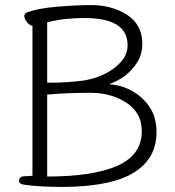

<svg xmlns="http://www.w3.org/2000/svg" viewBox="-20 -729 690 757"><path d="M108 -627Q96 -629 86 -642Q76 -655 76 -665Q76 -675 84 -679Q127 -696 204 -702.5Q281 -709 340 -709Q399 -709 448 -688Q541 -649 541 -557Q541 -514 520 -482Q482 -422 409 -397Q459 -394 501.5 -370Q544 -346 570.5 -306Q597 -266 597 -208Q597 -150 570 -108Q521 -33 399 -8Q322 8 228 8Q134 8 73 -1Q55 -4 55 -17Q55 -24 60.5 -29Q66 -34 74.5 -34Q83 -34 96 -35L108 -36ZM483 -551Q483 -658 313 -658Q232 -658 166 -641V-403H179Q246 -403 314 -412Q405 -429 456 -484Q483 -513 483 -551ZM326 -363Q243 -363 166 -356V-33Q347 -33 443 -75.5Q539 -118 539 -212Q539 -288 472 -328Q417 -361 346 -363Z"/></svg>

Font: LXGW WenKai Light
Style: Regular
Weight: 300
Designer: LXGW / Fontworks Inc.
Foundry: LXGW / Fontworks Inc.
Version: Version 1.501; October 10, 2024